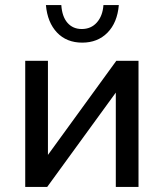

<svg xmlns="http://www.w3.org/2000/svg" viewBox="-20 -741 649 761"><path d="M80 -500H170V-127L441 -500H529V0H439V-374L167 0H80ZM223 -721Q226 -675 247.5 -650.5Q269 -626 304 -626Q341 -626 364 -652Q387 -678 390 -721H451Q445 -651 406 -611.5Q367 -572 306 -572Q244 -572 206 -612Q168 -652 162 -721Z"/></svg>

Font: Moderustic
Style: Regular
Weight: 400
Designer: Tural Alisoy
Foundry: TAFT Foundry
Version: Version 2.120